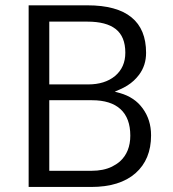

<svg xmlns="http://www.w3.org/2000/svg" viewBox="-20 -724 663 736"><path d="M329.1 -7.3H89.8V-703.6H314.9Q343.3 -703.6 368.2 -700.7Q393.1 -697.8 414.3 -691.9Q435.5 -686 452.9 -677.5Q470.2 -668.9 484.4 -657.2Q540 -611.8 540 -521.5Q540 -497.6 533.4 -476.8Q526.9 -456.1 513.2 -437.5Q503.9 -425.3 492.9 -415Q481.9 -404.8 468.3 -396.2Q454.6 -387.7 439 -380.9L419.9 -372.6L439.9 -367.2Q453.6 -363.3 466.1 -357.7Q478.5 -352.1 489.5 -344.7Q500.5 -337.4 509.8 -328.4Q519 -319.3 526.9 -308.6Q543 -286.6 551 -261Q559.1 -235.4 559.1 -205.1Q559.1 -112.8 499.5 -60.1Q439.5 -7.3 329.1 -7.3ZM168.9 -339.8V-332.5V-76.7V-69.3H176.3H331.1Q353.5 -69.3 373 -73.2Q392.6 -77.1 409.2 -85.2Q425.8 -93.3 439.5 -105Q459.5 -123 469.5 -147.9Q479.5 -172.9 479.5 -204.1Q479.5 -271 442.1 -305.4Q404.8 -339.8 332.5 -339.8H176.3ZM168.9 -400.4H176.3H317.9Q381.8 -400.4 420.9 -432.6Q460.4 -465.8 460.4 -522Q460.4 -584 423.3 -612.8Q387.2 -641.1 314.9 -641.1H176.3H168.9V-633.8V-407.7Z"/></svg>

Font: Shabnam Light FD
Style: Light-FD
Weight: 300
Foundry: DejaVu fonts team - Redesigned by Saber Rastikerdar - Based on Vazir font
Version: Version 5.0.0